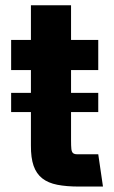

<svg xmlns="http://www.w3.org/2000/svg" viewBox="-20 -696 428 724"><path d="M22 -545.5H96.6V-676.1H247.9V-545.5H350.5V-431.8H247.9V-345.9H350.5V-273.4H247.9V-167.6Q247.9 -145.2 249.1 -134.1Q250.4 -122.9 255.5 -118.6Q260.7 -114.3 270.8 -114.3Q280.9 -114.3 299 -114.3H350.5L368.3 7.5H278.4Q230.5 7.5 196 0.7Q161.6 -6 139.4 -23.4Q117.2 -40.8 106.7 -70.8Q96.2 -100.9 96.6 -147.7V-273.4H22V-345.9H96.6V-431.8H22Z"/></svg>

Font: Cannonade
Style: Bold
Weight: 700
Designer: Rasmus Andersson
Foundry: rsms
Version: Version 3.012;git-f93a4a705